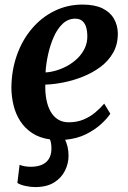

<svg xmlns="http://www.w3.org/2000/svg" viewBox="-20 -586 545 818"><path d="M130 211Q110 211 88.2 206.2Q66.5 201.5 54 193.5L63.5 116Q70.5 119.5 83.5 122Q96.5 124.5 110.5 124.5Q138.5 124.5 157.8 116.2Q177 108 187.5 91.8Q198 75.5 199 52.5Q199.5 38 197.8 27Q196 16 193 8Q148 1.5 116.8 -19.2Q85.5 -40 66 -70.5Q46.5 -101 37.8 -137.2Q29 -173.5 28.5 -211Q29 -286 51.8 -350.5Q74.5 -415 115.5 -463.5Q156.5 -512 211.8 -539.2Q267 -566.5 331.5 -566.5Q383.5 -566.5 416.2 -550.5Q449 -534.5 465 -507Q481 -479.5 482 -445Q482.5 -397.5 462.2 -361.8Q442 -326 407.5 -300.5Q373 -275 331.8 -258.8Q290.5 -242.5 249 -234.5Q207.5 -226.5 173 -225.5Q172 -190.5 177.8 -161.2Q183.5 -132 195.8 -110.5Q208 -89 227.2 -77Q246.5 -65 273 -65Q307.5 -65 335.2 -76.5Q363 -88 385 -106.2Q407 -124.5 424 -144.5L450 -101.5Q437.5 -82 411.2 -57.8Q385 -33.5 346.5 -14.2Q308 5 257.5 9.5Q264 23 268 40Q272 57 272 78Q272 111 256.5 141.8Q241 172.5 209.8 191.8Q178.5 211 130 211ZM174 -277.5Q195.5 -278.5 220 -285.8Q244.5 -293 268.2 -306.2Q292 -319.5 311.2 -338.5Q330.5 -357.5 341.8 -382Q353 -406.5 352 -436Q351 -471.5 338 -489Q325 -506.5 301.5 -506.5Q270 -506.5 247 -484.8Q224 -463 208.8 -428.2Q193.5 -393.5 184.8 -353.5Q176 -313.5 174 -277.5Z"/></svg>

Font: Merriweather 28pt
Style: Bold Italic
Weight: 700
Italic angle: -7.8°
Version: Version 2.101